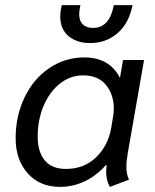

<svg xmlns="http://www.w3.org/2000/svg" viewBox="-20 -719 606 749"><path d="M41 -179Q41 -267 76 -339.5Q111 -412 172.5 -453.5Q234 -495 309 -495Q407 -495 448 -415L460 -485H542L479 -125Q473 -92 473 -69Q473 -41 483 -18L409 10Q394 -14 394 -50Q394 -56 396 -74L393 -75Q357 -34 311 -12Q265 10 214 10Q135 10 88 -43Q41 -96 41 -179ZM414 -221 421 -263Q424 -280 424 -295Q424 -350 393.5 -387.5Q363 -425 304 -425Q255 -425 214.5 -393.5Q174 -362 150.5 -307Q127 -252 127 -186Q127 -127 154.5 -93.5Q182 -60 237 -60Q308 -60 355 -105.5Q402 -151 414 -221ZM215 -655Q215 -673 219 -690L221 -699H294L292 -690Q289 -675 289 -663Q289 -637 303.5 -623.5Q318 -610 343 -610Q404 -610 422 -690L424 -699H497L495 -690Q480 -624 436 -587.5Q392 -551 332 -551Q280 -551 247.5 -578Q215 -605 215 -655Z"/></svg>

Font: Niramit
Style: Italic
Weight: 400
Italic angle: -10°
Version: Version 1.000; ttfautohint (v1.6)